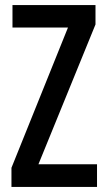

<svg xmlns="http://www.w3.org/2000/svg" viewBox="-20 -734 421 754"><path d="M361 0H25V-75L247 -626H29V-714H355V-638L131 -89H361Z"/></svg>

Font: Noto Sans Thai Looped ExtraCondensed Medium
Style: Regular
Weight: 500
Width: 2
Designer: Sasikarn Vongin, Ben Mitchell
Foundry: The Fontpad Ltd
Version: Version 1.001; ttfautohint (v1.8.4.7-5d5b)